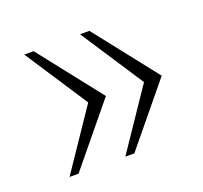

<svg xmlns="http://www.w3.org/2000/svg" viewBox="-76 -531 571 540"><g transform="rotate(-20 210.0 -261.5)"><path d="M45 -445H73L221 -257L74 -78H47L168 -257ZM212 -445H240L388 -257L241 -78H214L335 -257Z"/></g></svg>

Font: Morrison Thin
Style: Regular
Weight: 100
Designer: Pablo Impallari, Rodrigo Fuenzalida (Modified by Dan O. Williams)
Version: Version 0.03;June 6, 2019;FontCreator 11.5.0.2425 64-bit; tt